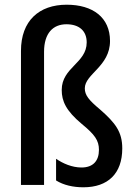

<svg xmlns="http://www.w3.org/2000/svg" viewBox="-20 -785 573 815"><path d="M447 -611C447 -711 374 -765 263 -765C146 -765 69 -697 69 -569V0H167V-565C167 -644 205 -682 262 -682C316 -682 348 -654 348 -605C348 -517 242 -499 242 -403C242 -356 260 -315 327 -259C382 -214 400 -189 400 -149C400 -102 375 -74 326 -74C286 -74 247 -91 218 -111V-19C250 1 291 10 334 10C438 10 499 -48 499 -155C499 -225 470 -263 405 -320C357 -360 340 -381 340 -410C340 -471 447 -503 447 -611Z"/></svg>

Font: Noto Sans Arabic Cond Med
Style: Regular
Weight: 500
Width: 3
Designer: Monotype Design Team, Nadine Chahine, Nizar Qandah and Khaled Hosny
Foundry: Monotype Imaging Inc.
Version: Version 2.012